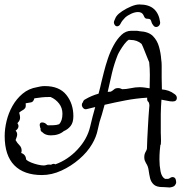

<svg xmlns="http://www.w3.org/2000/svg" viewBox="-20 -754 823 861"><path d="M730 86Q726 86 721.5 85.5Q717 85 713 85H709Q682 85 669.5 73.5Q657 62 653 45Q649 28 646.5 9.5Q644 -9 635 -22Q632 -27 629.5 -33.5Q627 -40 627 -49Q627 -63 633 -73Q639 -83 639 -88Q639 -103 640.5 -131Q642 -159 643.5 -187.5Q645 -216 646 -230Q647 -246 648.5 -263.5Q650 -281 650 -281Q649 -295 644 -298.5Q639 -302 640 -316Q591 -313 543.5 -304Q496 -295 449 -284L437 -241Q425 -207 418.5 -173.5Q412 -140 393 -108Q372 -72 335.5 -40.5Q299 -9 255.5 11Q212 31 168 31Q87 31 44 -13Q1 -57 1 -144Q1 -176 9.5 -211.5Q18 -247 36 -279Q54 -311 81.5 -334Q109 -357 146 -363Q154 -365 162.5 -366.5Q171 -368 181 -368Q246 -368 277.5 -328.5Q309 -289 309 -233Q309 -205 297 -189.5Q285 -174 266 -166Q244 -147 208 -147Q183 -147 170 -161Q160 -166 162 -178Q161 -179 161 -180Q161 -181 160 -182Q158 -190 158 -193Q158 -205 169 -205Q182 -205 192 -193Q194 -193 195 -192.5Q196 -192 197 -192Q208 -192 221 -192.5Q234 -193 245 -197Q260 -212 260 -244Q260 -270 245 -289.5Q230 -309 207 -319H201Q182 -319 168 -317.5Q154 -316 134 -313Q130 -297 119.5 -295Q109 -293 96 -291L95 -290Q97 -275 92.5 -269Q88 -263 81 -259.5Q74 -256 66 -249L67 -245Q70 -235 70 -226Q70 -214 60 -204L58 -202Q63 -194 63 -189Q63 -177 50 -168Q57 -161 57 -151Q57 -146 55 -140Q53 -134 50 -126L51 -124Q57 -113 67 -103Q77 -93 77 -79Q77 -76 76.5 -73.5Q76 -71 75 -68Q96 -61 97 -39L98 -38Q105 -31 120 -25Q135 -19 150.5 -15.5Q166 -12 176 -12Q182 -12 187.5 -14Q193 -16 199 -16Q206 -16 209 -15L210 -16Q221 -22 228 -17Q284 -37 327.5 -83.5Q371 -130 384 -185Q389 -208 395 -230Q401 -252 407 -274L370 -265Q360 -262 353.5 -269Q347 -276 347 -284Q347 -291 352 -296Q354 -305 363 -309Q390 -325 422 -334Q426 -348 429 -361Q432 -374 435 -387Q439 -403 446 -431Q453 -459 463.5 -490.5Q474 -522 489.5 -550.5Q505 -579 524.5 -597.5Q544 -616 569 -616Q581 -616 590 -616Q599 -616 606 -614Q646 -612 665.5 -592.5Q685 -573 693 -544.5Q701 -516 703 -487Q705 -474 705 -461.5Q705 -449 705 -437V-403Q705 -393 705.5 -380.5Q706 -368 706 -353Q721 -352 735.5 -347Q750 -342 763 -332Q773 -325 773 -315Q773 -299 754 -299Q743 -299 730.5 -302Q718 -305 704 -307Q703 -291 702 -275Q701 -259 701 -243V-158Q701 -156 701.5 -145.5Q702 -135 702 -124Q702 -116 701.5 -110Q701 -104 699 -103Q698 -96 696.5 -78Q695 -60 695 -39Q695 -11 700 14.5Q705 40 720 48H733Q738 48 741 45Q748 40 753 40Q767 40 769 55Q770 58 770 63Q770 70 764.5 77Q759 84 745 86Q741 87 737.5 86.5Q734 86 730 86ZM463 -342Q466 -342 469.5 -342.5Q473 -343 477 -343Q486 -348 492 -353.5Q498 -359 510 -359Q515 -359 519.5 -357.5Q524 -356 528 -354Q546 -354 566.5 -358.5Q587 -363 606 -363Q617 -363 628 -361.5Q639 -360 651 -358Q651 -371 651.5 -386.5Q652 -402 652 -418Q652 -447 649 -475L646 -482Q645 -485 639.5 -498Q634 -511 627.5 -528Q621 -545 615 -557Q595 -575 565 -575Q560 -575 558 -576Q548 -570 537.5 -556Q527 -542 519 -528.5Q511 -515 508 -508Q492 -468 482 -426Q472 -384 463 -342ZM505 -636Q498 -636 493.5 -644Q489 -652 492 -660Q494 -664 497 -671.5Q500 -679 503 -682Q510 -692 528 -704Q546 -716 567.5 -725Q589 -734 605 -734Q648 -734 670.5 -713.5Q693 -693 698 -655Q699 -646 693.5 -639.5Q688 -633 680 -633Q672 -633 667 -641Q661 -648 659.5 -654.5Q658 -661 655 -665.5Q652 -670 639 -670Q630 -670 625.5 -681.5Q621 -693 613 -697Q607 -700 599 -700Q585 -700 568.5 -692.5Q552 -685 541 -675Q527 -661 521 -648.5Q515 -636 505 -636Z"/></svg>

Font: Are You Serious
Style: Regular
Weight: 400
Designer: Robert E. Leuschke
Foundry: Robert E. Leuschke
Version: Version 1.100